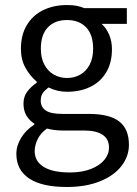

<svg xmlns="http://www.w3.org/2000/svg" viewBox="-20 -518 543 762"><path d="M116.2 -27.3Q96.7 -39.6 85 -59.3Q73.2 -79.1 73.2 -106.4Q73.2 -134.3 87.9 -154.1Q102.5 -173.8 126 -189.9V-193.8Q98.6 -216.8 80.8 -249.3Q63 -281.7 63 -324.7Q63 -379.4 86.7 -418.7Q110.4 -458 151.9 -478Q193.4 -498 246.1 -498Q268.1 -498 284.2 -494.9Q300.3 -491.7 314.5 -485.8H483.4V-423.3H383.3Q401.9 -406.7 413.1 -380.6Q424.3 -354.5 424.3 -322.8Q424.3 -269 401.6 -231Q378.9 -192.9 338.6 -173.3Q298.3 -153.8 246.1 -153.8Q207.5 -153.8 172.4 -170.9Q170.4 -169.4 160.4 -160.6Q150.4 -151.9 146 -141.6Q141.6 -131.3 141.6 -118.7Q141.6 -93.8 161.1 -79.8Q180.7 -65.9 227.5 -65.9H332Q415.5 -65.9 453.6 -35.6Q491.7 -5.4 491.7 56.6Q491.7 102.1 462.4 140.4Q433.1 178.7 377.2 201.4Q321.3 224.1 245.1 224.1Q146 224.1 95.5 190.2Q44.9 156.2 44.9 92.8Q44.9 60.1 64 28.8Q83 -2.4 116.2 -23.4ZM246.1 -438.5Q197.8 -438.5 169.9 -409.4Q142.1 -380.4 142.1 -324.7Q142.1 -288.1 156 -261.7Q169.9 -235.4 193.6 -221.9Q217.3 -208.5 246.1 -208.5Q274.9 -208.5 298.3 -221.7Q321.8 -234.9 335.7 -261Q349.6 -287.1 349.6 -324.7Q349.6 -380.4 321.8 -409.4Q293.9 -438.5 246.1 -438.5ZM412.6 67.9Q412.6 34.2 387.5 17.1Q362.3 0 314 0H229.5Q195.3 0 166.5 -7.8Q141.6 9.8 129.6 33.9Q117.7 58.1 117.7 82.5Q117.7 122.1 153.3 144.3Q189 166.5 257.8 166.5Q305.2 166.5 340.3 152.8Q375.5 139.2 394 116.7Q412.6 94.2 412.6 67.9Z"/></svg>

Font: Varta
Style: Regular
Weight: 400
Designer: Joana Correia, Viktoriya Grabowska, Eben Sorkin
Foundry: Sorkin Type
Version: Version 1.003; ttfautohint (v1.3) -l 8 -r 24 -G 200 -x 12 -H